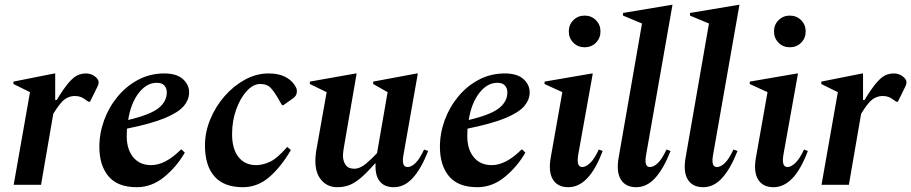

<svg xmlns="http://www.w3.org/2000/svg" viewBox="-20 -770 3797 800"><path d="M37 0 105 -386 36 -420V-430L207 -464H210V-353H216Q247 -404 268 -427.5Q289 -451 305.5 -457.5Q322 -464 338 -464Q359 -464 375 -452Q391 -440 391 -427Q391 -420 387 -411L355 -346H349L337 -354Q327 -362 316.5 -366Q306 -370 292 -370Q269 -370 250 -356.5Q231 -343 202 -296L151 0Z M550 10Q470 10 432 -35.5Q394 -81 394 -158Q394 -215 414 -269.5Q434 -324 470.5 -368Q507 -412 556.5 -438Q606 -464 664 -464Q716 -464 742 -440.5Q768 -417 768 -385Q768 -355 746 -328.5Q724 -302 668 -278.5Q612 -255 509 -234Q508 -219 508 -203Q508 -148 535 -115Q562 -82 610 -82Q669 -82 734 -147H737L750 -134Q716 -75 664 -32.5Q612 10 550 10ZM633 -425Q591 -425 558 -382.5Q525 -340 514 -270Q606 -292 640.5 -319.5Q675 -347 675 -385Q675 -402 665 -413.5Q655 -425 633 -425Z M992 10Q913 10 873.5 -35Q834 -80 834 -164Q834 -219 856 -272.5Q878 -326 915.5 -369Q953 -412 1000.5 -438Q1048 -464 1099 -464Q1139 -464 1166 -451Q1193 -438 1208 -415Q1214 -406 1215.5 -400.5Q1217 -395 1217 -389Q1217 -372 1202 -361L1161 -332H1155L1134 -368Q1117 -396 1103.5 -408Q1090 -420 1064 -420Q1035 -420 1008 -390.5Q981 -361 964 -313.5Q947 -266 947 -211Q947 -150 973.5 -116Q1000 -82 1047 -82Q1075 -82 1105 -96Q1135 -110 1176 -157H1178L1192 -145Q1153 -77 1103.5 -33.5Q1054 10 992 10Z M1385 10Q1345 10 1319.5 -19Q1294 -48 1294 -100Q1294 -117 1297 -138L1341 -386L1271 -420V-430L1463 -464H1466L1413 -157Q1409 -133 1409 -122Q1409 -99 1420 -83Q1431 -67 1456 -67Q1480 -67 1505.5 -88.5Q1531 -110 1551 -132L1595 -386L1535 -420V-430L1717 -464H1721L1661 -124Q1652 -74 1678 -74Q1694 -74 1711.5 -91Q1729 -108 1747 -147L1764 -141Q1735 -67 1700 -28.5Q1665 10 1621 10Q1581 10 1561.5 -15.5Q1542 -41 1545 -89H1543Q1511 -53 1486.5 -31.5Q1462 -10 1438.5 0Q1415 10 1385 10Z M1969 10Q1889 10 1851 -35.5Q1813 -81 1813 -158Q1813 -215 1833 -269.5Q1853 -324 1889.5 -368Q1926 -412 1975.5 -438Q2025 -464 2083 -464Q2135 -464 2161 -440.5Q2187 -417 2187 -385Q2187 -355 2165 -328.5Q2143 -302 2087 -278.5Q2031 -255 1928 -234Q1927 -219 1927 -203Q1927 -148 1954 -115Q1981 -82 2029 -82Q2088 -82 2153 -147H2156L2169 -134Q2135 -75 2083 -32.5Q2031 10 1969 10ZM2052 -425Q2010 -425 1977 -382.5Q1944 -340 1933 -270Q2025 -292 2059.5 -319.5Q2094 -347 2094 -385Q2094 -402 2084 -413.5Q2074 -425 2052 -425Z M2416 -573Q2388 -573 2369 -592Q2350 -611 2350 -639Q2350 -667 2369 -686Q2388 -705 2416 -705Q2444 -705 2463 -686Q2482 -667 2482 -639Q2482 -611 2463 -592Q2444 -573 2416 -573ZM2348 10Q2303 10 2283.5 -22.5Q2264 -55 2275 -115L2323 -386L2249 -420V-430L2447 -464H2450L2389 -124Q2381 -74 2406 -74Q2421 -74 2439 -91Q2457 -108 2475 -147L2491 -141Q2435 10 2348 10Z M2631 10Q2586 10 2566.5 -22.5Q2547 -55 2558 -115L2655 -672L2576 -705V-716L2779 -750H2782L2672 -124Q2663 -74 2688 -74Q2704 -74 2721.5 -91Q2739 -108 2757 -147L2774 -141Q2745 -67 2710 -28.5Q2675 10 2631 10Z M2910 10Q2865 10 2845.5 -22.5Q2826 -55 2837 -115L2934 -672L2855 -705V-716L3058 -750H3061L2951 -124Q2942 -74 2967 -74Q2983 -74 3000.5 -91Q3018 -108 3036 -147L3053 -141Q3024 -67 2989 -28.5Q2954 10 2910 10Z M3271 -573Q3243 -573 3224 -592Q3205 -611 3205 -639Q3205 -667 3224 -686Q3243 -705 3271 -705Q3299 -705 3318 -686Q3337 -667 3337 -639Q3337 -611 3318 -592Q3299 -573 3271 -573ZM3203 10Q3158 10 3138.5 -22.5Q3119 -55 3130 -115L3178 -386L3104 -420V-430L3302 -464H3305L3244 -124Q3236 -74 3261 -74Q3276 -74 3294 -91Q3312 -108 3330 -147L3346 -141Q3290 10 3203 10Z M3403 0 3471 -386 3402 -420V-430L3573 -464H3576V-353H3582Q3613 -404 3634 -427.5Q3655 -451 3671.5 -457.5Q3688 -464 3704 -464Q3725 -464 3741 -452Q3757 -440 3757 -427Q3757 -420 3753 -411L3721 -346H3715L3703 -354Q3693 -362 3682.5 -366Q3672 -370 3658 -370Q3635 -370 3616 -356.5Q3597 -343 3568 -296L3517 0Z"/></svg>

Font: Spectral SemiBold
Style: Italic
Weight: 600
Italic angle: -10°
Designer: Jean-Baptiste Levee
Foundry: Production Type
Version: Version 2.001